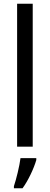

<svg xmlns="http://www.w3.org/2000/svg" viewBox="-20 -780 264 1021"><path d="M154 0V-760H71V0ZM173 71V61H89C84 102 66 175 54 210V221H100C130 180 160 116 173 71Z"/></svg>

Font: Noto Sans Kannada Condensed
Style: Regular
Weight: 400
Width: 3
Designer: Jelle Bosma - Monotype Design Team
Foundry: Monotype Imaging Inc.
Version: Version 2.005